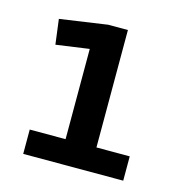

<svg xmlns="http://www.w3.org/2000/svg" viewBox="-74 -933 528 566"><g transform="rotate(15 190.0 -650.5)"><path d="M45.4 -508.8H154.8V-784.2L53.7 -770L43.9 -846.2L189 -867.2H249V-508.8H350.6V-434.6H45.4Z"/></g></svg>

Font: Monda
Style: Bold
Weight: 700
Designer: Vernon Adams
Foundry: Vernon Adams
Version: Version 2.100; ttfautohint (v1.8.3)